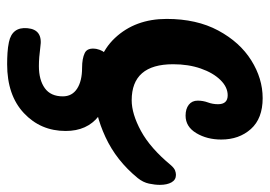

<svg xmlns="http://www.w3.org/2000/svg" viewBox="-129 -377 756 538"><g transform="rotate(90 249.0 -108.0)"><path d="M240 5Q140 5 86.5 -52Q33 -109 33 -197Q33 -281 65.5 -341.5Q98 -402 149 -434Q200 -466 255 -466Q312 -466 341.5 -433Q371 -400 371 -350Q371 -310 353 -280Q335 -250 304 -250Q285 -250 273.5 -259Q262 -268 262 -284Q262 -299 267 -312.5Q272 -326 272 -341Q272 -368 247 -368Q224 -368 204 -347.5Q184 -327 172 -292.5Q160 -258 160 -215Q160 -99 261 -99Q299 -99 347 -125Q395 -151 443 -209Q451 -218 457.5 -220.5Q464 -223 470 -223Q484 -223 491 -210.5Q498 -198 498 -178Q498 -164 494.5 -147.5Q491 -131 479 -116Q430 -56 364 -25.5Q298 5 240 5ZM160 250Q144 250 128 249Q112 248 98 245Q55 236 59 193Q63 149 112 157Q127 159 140 160Q153 161 165 161Q204 161 227 144.5Q250 128 250 94Q250 68 228.5 54Q207 40 170 40Q144 40 128.5 32.5Q113 25 117 0Q121 -19 133 -29Q145 -39 170 -39H196Q264 -39 305.5 -6.5Q347 26 347 86Q347 156 297 203Q247 250 160 250Z"/></g></svg>

Font: Pacifico
Style: Regular
Weight: 400
Designer: Vernon Adams
Foundry: Vernon Adams
Version: Version 3.010; ttfautohint (v1.8.4.7-5d5b)